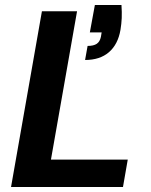

<svg xmlns="http://www.w3.org/2000/svg" viewBox="-20 -745 602 765"><path d="M24 0 147 -700H287L183 -109H489L470 0ZM319 -506 329 -562Q353 -562 365.5 -570.5Q378 -579 382 -598L385 -616H338L358 -725H464Q466 -696 465 -673Q464 -650 460 -626Q450 -568 414 -537Q378 -506 319 -506Z"/></svg>

Font: DM Sans 16pt ExtraBold
Style: Italic
Weight: 800
Italic angle: -10°
Version: Version 4.004;gftools[0.9.30]